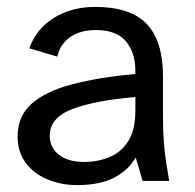

<svg xmlns="http://www.w3.org/2000/svg" viewBox="-20 -524 565 556"><path d="M204 12Q157 12 117.5 -4.5Q78 -21 54.5 -52.5Q31 -84 31 -129Q31 -188 72 -224Q113 -260 189.5 -280Q266 -300 372 -310V-319Q372 -372 344.5 -404.5Q317 -437 258 -437Q212 -437 183 -416.5Q154 -396 146 -360L65 -384Q85 -441 136.5 -472.5Q188 -504 255 -504Q358 -504 405 -454.5Q452 -405 452 -303V-187Q452 -146 454.5 -112.5Q457 -79 461.5 -51.5Q466 -24 470 0H393L373 -68Q352 -31 310.5 -9.5Q269 12 204 12ZM223 -55Q263 -55 297 -69Q331 -83 351.5 -115.5Q372 -148 372 -204V-243Q254 -233 189 -208Q124 -183 124 -131Q124 -97 150.5 -76Q177 -55 223 -55Z"/></svg>

Font: Atkinson Hyperlegible Next
Style: Regular
Weight: 400
Designer: Elliott Scott, Megan Eiswerth, Linus Boman, Theodore Petrosky, Letters from Sweden
Foundry: Applied Design Works, Letters from Sweden
Version: Version 2.001